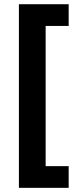

<svg xmlns="http://www.w3.org/2000/svg" viewBox="-20 -734 371 912"><path d="M306.2 158.2H69.8V-713.9H306.2V-610.8H196.8V55.2H306.2Z"/></svg>

Font: CAA NEO Sans
Style: Bold
Weight: 700
Version: Version 1.10